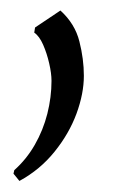

<svg xmlns="http://www.w3.org/2000/svg" viewBox="-20 -114 228 356"><path d="M16 221.5 5 208 6.5 201.5Q29 181.5 44.5 154.5Q60 127.5 67.8 96.8Q75.5 66 75.5 36Q75.5 22 71.2 3.5Q67 -15 60 -31Q53 -47 43.5 -53.5L45 -63L92 -94.5Q119 -70 127.2 -37.2Q135.5 -4.5 135.5 26.5Q135.5 59.5 121.8 96.8Q108 134 81.2 167.2Q54.5 200.5 16 221.5Z"/></svg>

Font: Merriweather 144pt Light
Style: Italic
Weight: 300
Italic angle: -7.8°
Version: Version 2.101